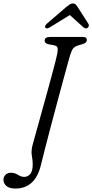

<svg xmlns="http://www.w3.org/2000/svg" viewBox="-89 -914 535 1112"><path d="M317.5 -596Q314 -584.5 302.8 -544Q291.5 -503.5 275.5 -444Q259.5 -384.5 241 -315.8Q222.5 -247 204.5 -179Q186.5 -111 171.8 -53.2Q157 4.5 148 41.5Q131 111.5 93.5 144.8Q56 178 1 178Q-34.5 178 -51.8 163.2Q-69 148.5 -69 127Q-69 111 -57.5 98.8Q-46 86.5 -25 86.5Q-4 86.5 14.8 98.5Q33.5 110.5 51.5 110.5Q71 110.5 85.8 94.2Q100.5 78 100.5 37.5Q100.5 14.5 95.2 -13.5Q90 -41.5 102 -83Q103 -86.5 110.5 -113.5Q118 -140.5 129.8 -183Q141.5 -225.5 155.8 -276.8Q170 -328 184.5 -380.5Q199 -433 211.5 -479.5Q224 -526 232.5 -559.2Q241 -592.5 243 -605Q247.5 -630 243.5 -639.5Q239.5 -649 221 -652.5L190.5 -658Q169.5 -663.5 169.5 -679Q169.5 -700 202.5 -700H390Q403.5 -700 408.8 -695.5Q414 -691 414 -683Q414 -673.5 407.5 -667.8Q401 -662 391 -659L365.5 -651.5Q345.5 -645.5 336 -635Q326.5 -624.5 317.5 -596ZM199.5 -755.5Q182 -745.5 174.5 -752.5Q171 -756 172.5 -762.5Q174 -769 181.5 -776L296 -874.5Q307 -883.5 315.5 -888.8Q324 -894 334 -894Q343.5 -894 348.8 -888.8Q354 -883.5 360 -874.5L423 -776Q427 -769 425 -762.5Q423 -756 418 -752.5Q407 -745.5 394.5 -755.5L315.5 -827Z"/></svg>

Font: Fraunces 9pt SuperSoft Light
Style: Italic
Weight: 300
Italic angle: -16°
Version: Version 1.000;[b76b70a41]